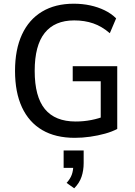

<svg xmlns="http://www.w3.org/2000/svg" viewBox="-20 -734 729 1035"><path d="M383 9Q279 9 207.5 -33Q136 -75 98.5 -155.5Q61 -236 61 -352Q61 -467 98.5 -548Q136 -629 207 -671.5Q278 -714 377 -714Q424 -714 466 -705Q508 -696 544 -678.5Q580 -661 606 -635L572 -555Q529 -592 482.5 -608Q436 -624 380 -624Q275 -624 221 -556.5Q167 -489 167 -352Q167 -213 222 -146Q277 -79 388 -79Q431 -79 472 -87Q513 -95 550 -110L523 -64V-296H372V-377H612V-39Q584 -24 546 -13.5Q508 -3 466 3Q424 9 383 9ZM380 281 339 252Q359 230 367 207.5Q375 185 375 158L395 171H323V77H431V145Q431 185 419.5 219Q408 253 380 281Z"/></svg>

Font: Nunito Sans 10pt SemiCondensed SemiBold
Style: Regular
Weight: 600
Width: 4
Designer: Vernon Adams
Foundry: Vernon Adams
Version: Version 3.101;gftools[0.9.27]